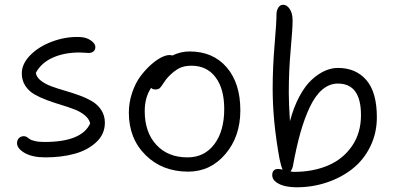

<svg xmlns="http://www.w3.org/2000/svg" viewBox="-20 -731 1668 809"><path d="M170.9 -67.9Q116.7 -67.9 84.2 -86.4Q51.8 -105 51.8 -127.9Q51.8 -140.6 59.6 -148.9Q67.4 -157.2 81.1 -157.2Q87.4 -157.2 93.5 -153.3Q99.6 -149.4 105.2 -145Q110.8 -140.6 127 -136.7Q143.1 -132.8 167 -132.8Q324.7 -132.8 359.9 -210.9Q355.5 -230.5 336.9 -245.6Q318.4 -260.7 292.7 -270.5Q267.1 -280.3 237.1 -289.3Q207 -298.3 178 -309.1Q148.9 -319.8 125 -333.5Q101.1 -347.2 86.4 -369.9Q71.8 -392.6 71.8 -421.9Q71.8 -461.9 107.4 -498.3Q143.1 -534.7 199.2 -555.7Q255.4 -576.7 313 -575.2Q342.8 -574.7 362.3 -561Q381.8 -547.4 381.8 -533.2Q381.8 -521.5 374.3 -514.6Q366.7 -507.8 352.1 -507.8Q350.6 -507.8 338.4 -508.8Q326.2 -509.8 314.9 -509.8Q250 -509.8 201.7 -487.8Q153.3 -465.8 130.9 -423.8Q134.3 -405.3 152.3 -391.1Q170.4 -377 196.3 -367.4Q222.2 -357.9 252.7 -349.1Q283.2 -340.3 313 -329.6Q342.8 -318.8 367.2 -304.7Q391.6 -290.5 406.7 -267.3Q421.9 -244.1 421.9 -213.9Q421.9 -165.5 385.3 -131.6Q348.6 -97.7 293.5 -82.8Q238.3 -67.9 170.9 -67.9Z M772.9 -7.8Q663.6 -7.8 593.3 -77.6Q522.9 -147.5 522.9 -255.9Q522.9 -299.3 536.6 -339.8Q550.3 -380.4 570.8 -408.2Q591.3 -436 615 -457.3Q638.7 -478.5 659.2 -488.8Q679.7 -499 692.9 -499Q703.1 -499 706.1 -497.1Q741.2 -514.2 778.8 -514.2Q877.4 -514.2 935.1 -447.3Q992.7 -380.4 992.7 -266.1Q992.7 -155.8 929.7 -81.8Q866.7 -7.8 772.9 -7.8ZM589.8 -263.2Q589.8 -173.8 638.7 -120.8Q687.5 -67.9 770 -67.9Q841.3 -67.9 883.1 -123.3Q924.8 -178.7 924.8 -272Q924.8 -356.9 888.2 -405.5Q851.6 -454.1 787.1 -454.1Q755.9 -454.1 735.4 -443.6Q714.8 -433.1 691.9 -410.2Q679.7 -397.9 669.9 -382.3Q660.2 -366.7 653.8 -360.4Q647.5 -354 635.7 -354Q622.1 -354 616.7 -360.8Q589.8 -320.3 589.8 -263.2Z M1231 58.1Q1204.6 58.1 1182.1 53.2Q1159.7 48.3 1143.3 36.4Q1127 24.4 1127 6.8Q1127 -5.9 1133.5 -12.5Q1140.1 -19 1150.9 -19Q1160.6 -19 1170.9 -16.1Q1163.6 -32.7 1157.7 -62Q1128.9 -220.2 1128.9 -356Q1128.9 -448.2 1137 -542.5Q1145 -636.7 1145 -669.9Q1145 -686.5 1152.6 -698.7Q1160.2 -710.9 1172.9 -710.9Q1189 -710.9 1200.9 -692.9Q1212.9 -674.8 1212.9 -645Q1212.9 -610.8 1204.8 -521.5Q1196.8 -432.1 1196.8 -339.8Q1196.8 -296.9 1201.7 -220.2Q1217.3 -279.3 1241.5 -324.5Q1265.6 -369.6 1293.5 -395Q1321.3 -420.4 1348.9 -432.6Q1376.5 -444.8 1403.8 -444.8Q1479.5 -444.8 1523.7 -393.6Q1567.9 -342.3 1567.9 -236.8Q1567.9 -169.4 1539.8 -112.8Q1511.7 -56.2 1464.6 -19.3Q1417.5 17.6 1356.9 37.8Q1296.4 58.1 1231 58.1ZM1213.9 -29.8Q1210.9 -16.6 1203.6 -8.8Q1213.4 -6.8 1218.8 -6.8Q1298.8 -6.8 1362.1 -33.7Q1425.3 -60.5 1463.1 -115.5Q1501 -170.4 1501 -246.1Q1501 -378.9 1403.8 -378.9Q1368.2 -378.9 1338.4 -353.8Q1308.6 -328.6 1285.6 -280.3Q1262.7 -231.9 1245.6 -171.1Q1228.5 -110.4 1213.9 -29.8Z"/></svg>

Font: Shantell Sans Bouncy
Style: Regular
Weight: 300
Designer: Stephen Nixon, Anya Danilova, Shantell Martin
Foundry: Arrow Type
Version: Version 1.006;[9816181b4]